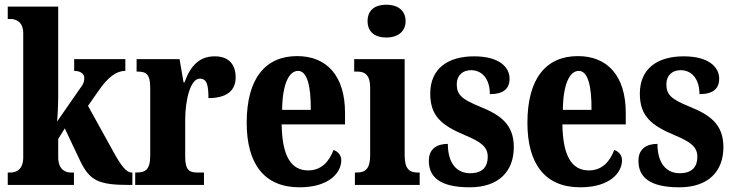

<svg xmlns="http://www.w3.org/2000/svg" viewBox="-20 -788 3125 818"><path d="M13 0H295V-53H281C264 -53 228 -61 228 -118V-196L256 -241L320 -106C362 -17 400 0 533 0H544V-53H541C518 -53 496 -82 465 -138L355 -337L399 -400C440 -460 476 -486 514 -486V-536H296V-486C322 -486 339 -474 339 -457C339 -449 340 -435 323 -414L223 -270C225 -282 228 -343 228 -378V-760H13V-707H25C42 -707 79 -700 79 -646V-118C79 -60 43 -53 25 -53H13Z M556 0H849V-53H821C789 -53 769 -61 769 -120V-277C769 -361 791 -453 831 -453C862 -453 868 -425 868 -370C939 -370 984 -397 984 -458C984 -510 958 -548 895 -548C830 -548 792 -509 766 -437H762L745 -536H562V-483H565C601 -483 620 -474 620 -415V-125C620 -62 597 -53 560 -53H556Z M1256 10C1383 10 1434 -53 1434 -105C1434 -128 1419 -143 1401 -149C1382 -100 1350 -62 1293 -62C1220 -62 1182 -123 1180 -258H1450V-307C1450 -465 1372 -549 1246 -549C1110 -549 1031 -453 1031 -265C1031 -91 1105 10 1256 10ZM1304 -320H1182C1183 -427 1210 -486 1250 -486C1288 -486 1305 -423 1304 -320Z M1626 -628C1670 -628 1708 -650 1708 -698C1708 -747 1670 -768 1626 -768C1580 -768 1546 -747 1546 -698C1546 -650 1580 -628 1626 -628ZM1492 0H1768V-53H1759C1726 -53 1704 -67 1704 -125V-536H1489V-483H1503C1534 -483 1557 -469 1557 -415V-125C1557 -68 1535 -53 1501 -53H1492Z M1981 10C2105 10 2169 -58 2169 -161C2169 -258 2113 -298 2024 -334C1948 -365 1926 -384 1926 -429C1926 -467 1951 -489 1987 -489C2032 -489 2067 -454 2067 -387C2125 -387 2151 -410 2151 -453C2151 -501 2108 -548 2000 -548C1888 -548 1813 -496 1813 -389C1813 -294 1861 -254 1961 -212C2028 -184 2058 -163 2058 -120C2058 -80 2038 -50 1983 -50C1926 -50 1888 -92 1888 -175C1844 -175 1807 -156 1807 -103C1807 -36 1851 10 1981 10Z M2452 10C2579 10 2630 -53 2630 -105C2630 -128 2615 -143 2597 -149C2578 -100 2546 -62 2489 -62C2416 -62 2378 -123 2376 -258H2646V-307C2646 -465 2568 -549 2442 -549C2306 -549 2227 -453 2227 -265C2227 -91 2301 10 2452 10ZM2500 -320H2378C2379 -427 2406 -486 2446 -486C2484 -486 2501 -423 2500 -320Z M2874 10C2998 10 3062 -58 3062 -161C3062 -258 3006 -298 2917 -334C2841 -365 2819 -384 2819 -429C2819 -467 2844 -489 2880 -489C2925 -489 2960 -454 2960 -387C3018 -387 3044 -410 3044 -453C3044 -501 3001 -548 2893 -548C2781 -548 2706 -496 2706 -389C2706 -294 2754 -254 2854 -212C2921 -184 2951 -163 2951 -120C2951 -80 2931 -50 2876 -50C2819 -50 2781 -92 2781 -175C2737 -175 2700 -156 2700 -103C2700 -36 2744 10 2874 10Z"/></svg>

Font: Noto Serif Bengali ExtraCondensed ExtraBold
Style: Regular
Weight: 800
Width: 2
Designer: Juan Bruce, Universal Thirst, Indian Type Foundry and the Monotype Design Team.
Foundry: Monotype Imaging Inc.
Version: Version 2.003